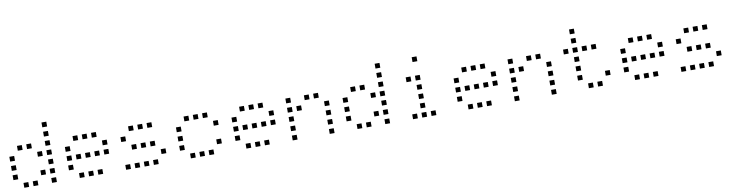

<svg xmlns="http://www.w3.org/2000/svg" viewBox="-21 -1371 7841 2043"><g transform="rotate(-10 3900.0 -350.0)"><path d="M425 -676Q424 -676 424 -676Q424 -676 424 -675V-625Q424 -624 424 -624Q424 -624 425 -624H475Q476 -624 476 -624Q476 -624 476 -625V-675Q476 -676 476 -676Q476 -676 475 -676ZM425 -576Q424 -576 424 -576Q424 -576 424 -575V-525Q424 -524 424 -524Q424 -524 425 -524H475Q476 -524 476 -524Q476 -524 476 -525V-575Q476 -576 476 -576Q476 -576 475 -576ZM125 -476Q124 -476 124 -476Q124 -476 124 -475V-425Q124 -424 124 -424Q124 -424 125 -424H175Q176 -424 176 -424Q176 -424 176 -425V-475Q176 -476 176 -476Q176 -476 175 -476ZM225 -476Q224 -476 224 -476Q224 -476 224 -475V-425Q224 -424 224 -424Q224 -424 225 -424H275Q276 -424 276 -424Q276 -424 276 -425V-475Q276 -476 276 -476Q276 -476 275 -476ZM425 -476Q424 -476 424 -476Q424 -476 424 -475V-425Q424 -424 424 -424Q424 -424 425 -424H475Q476 -424 476 -424Q476 -424 476 -425V-475Q476 -476 476 -476Q476 -476 475 -476ZM25 -376Q24 -376 24 -376Q24 -376 24 -375V-325Q24 -324 24 -324Q24 -324 25 -324H75Q76 -324 76 -324Q76 -324 76 -325V-375Q76 -376 76 -376Q76 -376 75 -376ZM325 -376Q324 -376 324 -376Q324 -376 324 -375V-325Q324 -324 324 -324Q324 -324 325 -324H375Q376 -324 376 -324Q376 -324 376 -325V-375Q376 -376 376 -376Q376 -376 375 -376ZM425 -376Q424 -376 424 -376Q424 -376 424 -375V-325Q424 -324 424 -324Q424 -324 425 -324H475Q476 -324 476 -324Q476 -324 476 -325V-375Q476 -376 476 -376Q476 -376 475 -376ZM25 -276Q24 -276 24 -276Q24 -276 24 -275V-225Q24 -224 24 -224Q24 -224 25 -224H75Q76 -224 76 -224Q76 -224 76 -225V-275Q76 -276 76 -276Q76 -276 75 -276ZM425 -276Q424 -276 424 -276Q424 -276 424 -275V-225Q424 -224 424 -224Q424 -224 425 -224H475Q476 -224 476 -224Q476 -224 476 -225V-275Q476 -276 476 -276Q476 -276 475 -276ZM25 -176Q24 -176 24 -176Q24 -176 24 -175V-125Q24 -124 24 -124Q24 -124 25 -124H75Q76 -124 76 -124Q76 -124 76 -125V-175Q76 -176 76 -176Q76 -176 75 -176ZM325 -176Q324 -176 324 -176Q324 -176 324 -175V-125Q324 -124 324 -124Q324 -124 325 -124H375Q376 -124 376 -124Q376 -124 376 -125V-175Q376 -176 376 -176Q376 -176 375 -176ZM425 -176Q424 -176 424 -176Q424 -176 424 -175V-125Q424 -124 424 -124Q424 -124 425 -124H475Q476 -124 476 -124Q476 -124 476 -125V-175Q476 -176 476 -176Q476 -176 475 -176ZM125 -76Q124 -76 124 -76Q124 -76 124 -75V-25Q124 -24 124 -24Q124 -24 125 -24H175Q176 -24 176 -24Q176 -24 176 -25V-75Q176 -76 176 -76Q176 -76 175 -76ZM225 -76Q224 -76 224 -76Q224 -76 224 -75V-25Q224 -24 224 -24Q224 -24 225 -24H275Q276 -24 276 -24Q276 -24 276 -25V-75Q276 -76 276 -76Q276 -76 275 -76ZM425 -76Q424 -76 424 -76Q424 -76 424 -75V-25Q424 -24 424 -24Q424 -24 425 -24H475Q476 -24 476 -24Q476 -24 476 -25V-75Q476 -76 476 -76Q476 -76 475 -76Z M725 -476Q724 -476 724 -476Q724 -476 724 -475V-425Q724 -424 724 -424Q724 -424 725 -424H775Q776 -424 776 -424Q776 -424 776 -425V-475Q776 -476 776 -476Q776 -476 775 -476ZM825 -476Q824 -476 824 -476Q824 -476 824 -475V-425Q824 -424 824 -424Q824 -424 825 -424H875Q876 -424 876 -424Q876 -424 876 -425V-475Q876 -476 876 -476Q876 -476 875 -476ZM925 -476Q924 -476 924 -476Q924 -476 924 -475V-425Q924 -424 924 -424Q924 -424 925 -424H975Q976 -424 976 -424Q976 -424 976 -425V-475Q976 -476 976 -476Q976 -476 975 -476ZM625 -376Q624 -376 624 -376Q624 -376 624 -375V-325Q624 -324 624 -324Q624 -324 625 -324H675Q676 -324 676 -324Q676 -324 676 -325V-375Q676 -376 676 -376Q676 -376 675 -376ZM1025 -376Q1024 -376 1024 -376Q1024 -376 1024 -375V-325Q1024 -324 1024 -324Q1024 -324 1025 -324H1075Q1076 -324 1076 -324Q1076 -324 1076 -325V-375Q1076 -376 1076 -376Q1076 -376 1075 -376ZM625 -276Q624 -276 624 -276Q624 -276 624 -275V-225Q624 -224 624 -224Q624 -224 625 -224H675Q676 -224 676 -224Q676 -224 676 -225V-275Q676 -276 676 -276Q676 -276 675 -276ZM725 -276Q724 -276 724 -276Q724 -276 724 -275V-225Q724 -224 724 -224Q724 -224 725 -224H775Q776 -224 776 -224Q776 -224 776 -225V-275Q776 -276 776 -276Q776 -276 775 -276ZM825 -276Q824 -276 824 -276Q824 -276 824 -275V-225Q824 -224 824 -224Q824 -224 825 -224H875Q876 -224 876 -224Q876 -224 876 -225V-275Q876 -276 876 -276Q876 -276 875 -276ZM925 -276Q924 -276 924 -276Q924 -276 924 -275V-225Q924 -224 924 -224Q924 -224 925 -224H975Q976 -224 976 -224Q976 -224 976 -225V-275Q976 -276 976 -276Q976 -276 975 -276ZM1025 -276Q1024 -276 1024 -276Q1024 -276 1024 -275V-225Q1024 -224 1024 -224Q1024 -224 1025 -224H1075Q1076 -224 1076 -224Q1076 -224 1076 -225V-275Q1076 -276 1076 -276Q1076 -276 1075 -276ZM625 -176Q624 -176 624 -176Q624 -176 624 -175V-125Q624 -124 624 -124Q624 -124 625 -124H675Q676 -124 676 -124Q676 -124 676 -125V-175Q676 -176 676 -176Q676 -176 675 -176ZM725 -76Q724 -76 724 -76Q724 -76 724 -75V-25Q724 -24 724 -24Q724 -24 725 -24H775Q776 -24 776 -24Q776 -24 776 -25V-75Q776 -76 776 -76Q776 -76 775 -76ZM825 -76Q824 -76 824 -76Q824 -76 824 -75V-25Q824 -24 824 -24Q824 -24 825 -24H875Q876 -24 876 -24Q876 -24 876 -25V-75Q876 -76 876 -76Q876 -76 875 -76ZM925 -76Q924 -76 924 -76Q924 -76 924 -75V-25Q924 -24 924 -24Q924 -24 925 -24H975Q976 -24 976 -24Q976 -24 976 -25V-75Q976 -76 976 -76Q976 -76 975 -76Z M1325 -476Q1324 -476 1324 -476Q1324 -476 1324 -475V-425Q1324 -424 1324 -424Q1324 -424 1325 -424H1375Q1376 -424 1376 -424Q1376 -424 1376 -425V-475Q1376 -476 1376 -476Q1376 -476 1375 -476ZM1425 -476Q1424 -476 1424 -476Q1424 -476 1424 -475V-425Q1424 -424 1424 -424Q1424 -424 1425 -424H1475Q1476 -424 1476 -424Q1476 -424 1476 -425V-475Q1476 -476 1476 -476Q1476 -476 1475 -476ZM1525 -476Q1524 -476 1524 -476Q1524 -476 1524 -475V-425Q1524 -424 1524 -424Q1524 -424 1525 -424H1575Q1576 -424 1576 -424Q1576 -424 1576 -425V-475Q1576 -476 1576 -476Q1576 -476 1575 -476ZM1225 -376Q1224 -376 1224 -376Q1224 -376 1224 -375V-325Q1224 -324 1224 -324Q1224 -324 1225 -324H1275Q1276 -324 1276 -324Q1276 -324 1276 -325V-375Q1276 -376 1276 -376Q1276 -376 1275 -376ZM1325 -276Q1324 -276 1324 -276Q1324 -276 1324 -275V-225Q1324 -224 1324 -224Q1324 -224 1325 -224H1375Q1376 -224 1376 -224Q1376 -224 1376 -225V-275Q1376 -276 1376 -276Q1376 -276 1375 -276ZM1425 -276Q1424 -276 1424 -276Q1424 -276 1424 -275V-225Q1424 -224 1424 -224Q1424 -224 1425 -224H1475Q1476 -224 1476 -224Q1476 -224 1476 -225V-275Q1476 -276 1476 -276Q1476 -276 1475 -276ZM1525 -276Q1524 -276 1524 -276Q1524 -276 1524 -275V-225Q1524 -224 1524 -224Q1524 -224 1525 -224H1575Q1576 -224 1576 -224Q1576 -224 1576 -225V-275Q1576 -276 1576 -276Q1576 -276 1575 -276ZM1625 -176Q1624 -176 1624 -176Q1624 -176 1624 -175V-125Q1624 -124 1624 -124Q1624 -124 1625 -124H1675Q1676 -124 1676 -124Q1676 -124 1676 -125V-175Q1676 -176 1676 -176Q1676 -176 1675 -176ZM1225 -76Q1224 -76 1224 -76Q1224 -76 1224 -75V-25Q1224 -24 1224 -24Q1224 -24 1225 -24H1275Q1276 -24 1276 -24Q1276 -24 1276 -25V-75Q1276 -76 1276 -76Q1276 -76 1275 -76ZM1325 -76Q1324 -76 1324 -76Q1324 -76 1324 -75V-25Q1324 -24 1324 -24Q1324 -24 1325 -24H1375Q1376 -24 1376 -24Q1376 -24 1376 -25V-75Q1376 -76 1376 -76Q1376 -76 1375 -76ZM1425 -76Q1424 -76 1424 -76Q1424 -76 1424 -75V-25Q1424 -24 1424 -24Q1424 -24 1425 -24H1475Q1476 -24 1476 -24Q1476 -24 1476 -25V-75Q1476 -76 1476 -76Q1476 -76 1475 -76ZM1525 -76Q1524 -76 1524 -76Q1524 -76 1524 -75V-25Q1524 -24 1524 -24Q1524 -24 1525 -24H1575Q1576 -24 1576 -24Q1576 -24 1576 -25V-75Q1576 -76 1576 -76Q1576 -76 1575 -76Z M1925 -476Q1924 -476 1924 -476Q1924 -476 1924 -475V-425Q1924 -424 1924 -424Q1924 -424 1925 -424H1975Q1976 -424 1976 -424Q1976 -424 1976 -425V-475Q1976 -476 1976 -476Q1976 -476 1975 -476ZM2025 -476Q2024 -476 2024 -476Q2024 -476 2024 -475V-425Q2024 -424 2024 -424Q2024 -424 2025 -424H2075Q2076 -424 2076 -424Q2076 -424 2076 -425V-475Q2076 -476 2076 -476Q2076 -476 2075 -476ZM2125 -476Q2124 -476 2124 -476Q2124 -476 2124 -475V-425Q2124 -424 2124 -424Q2124 -424 2125 -424H2175Q2176 -424 2176 -424Q2176 -424 2176 -425V-475Q2176 -476 2176 -476Q2176 -476 2175 -476ZM1825 -376Q1824 -376 1824 -376Q1824 -376 1824 -375V-325Q1824 -324 1824 -324Q1824 -324 1825 -324H1875Q1876 -324 1876 -324Q1876 -324 1876 -325V-375Q1876 -376 1876 -376Q1876 -376 1875 -376ZM2225 -376Q2224 -376 2224 -376Q2224 -376 2224 -375V-325Q2224 -324 2224 -324Q2224 -324 2225 -324H2275Q2276 -324 2276 -324Q2276 -324 2276 -325V-375Q2276 -376 2276 -376Q2276 -376 2275 -376ZM1825 -276Q1824 -276 1824 -276Q1824 -276 1824 -275V-225Q1824 -224 1824 -224Q1824 -224 1825 -224H1875Q1876 -224 1876 -224Q1876 -224 1876 -225V-275Q1876 -276 1876 -276Q1876 -276 1875 -276ZM1825 -176Q1824 -176 1824 -176Q1824 -176 1824 -175V-125Q1824 -124 1824 -124Q1824 -124 1825 -124H1875Q1876 -124 1876 -124Q1876 -124 1876 -125V-175Q1876 -176 1876 -176Q1876 -176 1875 -176ZM2225 -176Q2224 -176 2224 -176Q2224 -176 2224 -175V-125Q2224 -124 2224 -124Q2224 -124 2225 -124H2275Q2276 -124 2276 -124Q2276 -124 2276 -125V-175Q2276 -176 2276 -176Q2276 -176 2275 -176ZM1925 -76Q1924 -76 1924 -76Q1924 -76 1924 -75V-25Q1924 -24 1924 -24Q1924 -24 1925 -24H1975Q1976 -24 1976 -24Q1976 -24 1976 -25V-75Q1976 -76 1976 -76Q1976 -76 1975 -76ZM2025 -76Q2024 -76 2024 -76Q2024 -76 2024 -75V-25Q2024 -24 2024 -24Q2024 -24 2025 -24H2075Q2076 -24 2076 -24Q2076 -24 2076 -25V-75Q2076 -76 2076 -76Q2076 -76 2075 -76ZM2125 -76Q2124 -76 2124 -76Q2124 -76 2124 -75V-25Q2124 -24 2124 -24Q2124 -24 2125 -24H2175Q2176 -24 2176 -24Q2176 -24 2176 -25V-75Q2176 -76 2176 -76Q2176 -76 2175 -76Z M2525 -476Q2524 -476 2524 -476Q2524 -476 2524 -475V-425Q2524 -424 2524 -424Q2524 -424 2525 -424H2575Q2576 -424 2576 -424Q2576 -424 2576 -425V-475Q2576 -476 2576 -476Q2576 -476 2575 -476ZM2625 -476Q2624 -476 2624 -476Q2624 -476 2624 -475V-425Q2624 -424 2624 -424Q2624 -424 2625 -424H2675Q2676 -424 2676 -424Q2676 -424 2676 -425V-475Q2676 -476 2676 -476Q2676 -476 2675 -476ZM2725 -476Q2724 -476 2724 -476Q2724 -476 2724 -475V-425Q2724 -424 2724 -424Q2724 -424 2725 -424H2775Q2776 -424 2776 -424Q2776 -424 2776 -425V-475Q2776 -476 2776 -476Q2776 -476 2775 -476ZM2425 -376Q2424 -376 2424 -376Q2424 -376 2424 -375V-325Q2424 -324 2424 -324Q2424 -324 2425 -324H2475Q2476 -324 2476 -324Q2476 -324 2476 -325V-375Q2476 -376 2476 -376Q2476 -376 2475 -376ZM2825 -376Q2824 -376 2824 -376Q2824 -376 2824 -375V-325Q2824 -324 2824 -324Q2824 -324 2825 -324H2875Q2876 -324 2876 -324Q2876 -324 2876 -325V-375Q2876 -376 2876 -376Q2876 -376 2875 -376ZM2425 -276Q2424 -276 2424 -276Q2424 -276 2424 -275V-225Q2424 -224 2424 -224Q2424 -224 2425 -224H2475Q2476 -224 2476 -224Q2476 -224 2476 -225V-275Q2476 -276 2476 -276Q2476 -276 2475 -276ZM2525 -276Q2524 -276 2524 -276Q2524 -276 2524 -275V-225Q2524 -224 2524 -224Q2524 -224 2525 -224H2575Q2576 -224 2576 -224Q2576 -224 2576 -225V-275Q2576 -276 2576 -276Q2576 -276 2575 -276ZM2625 -276Q2624 -276 2624 -276Q2624 -276 2624 -275V-225Q2624 -224 2624 -224Q2624 -224 2625 -224H2675Q2676 -224 2676 -224Q2676 -224 2676 -225V-275Q2676 -276 2676 -276Q2676 -276 2675 -276ZM2725 -276Q2724 -276 2724 -276Q2724 -276 2724 -275V-225Q2724 -224 2724 -224Q2724 -224 2725 -224H2775Q2776 -224 2776 -224Q2776 -224 2776 -225V-275Q2776 -276 2776 -276Q2776 -276 2775 -276ZM2825 -276Q2824 -276 2824 -276Q2824 -276 2824 -275V-225Q2824 -224 2824 -224Q2824 -224 2825 -224H2875Q2876 -224 2876 -224Q2876 -224 2876 -225V-275Q2876 -276 2876 -276Q2876 -276 2875 -276ZM2425 -176Q2424 -176 2424 -176Q2424 -176 2424 -175V-125Q2424 -124 2424 -124Q2424 -124 2425 -124H2475Q2476 -124 2476 -124Q2476 -124 2476 -125V-175Q2476 -176 2476 -176Q2476 -176 2475 -176ZM2525 -76Q2524 -76 2524 -76Q2524 -76 2524 -75V-25Q2524 -24 2524 -24Q2524 -24 2525 -24H2575Q2576 -24 2576 -24Q2576 -24 2576 -25V-75Q2576 -76 2576 -76Q2576 -76 2575 -76ZM2625 -76Q2624 -76 2624 -76Q2624 -76 2624 -75V-25Q2624 -24 2624 -24Q2624 -24 2625 -24H2675Q2676 -24 2676 -24Q2676 -24 2676 -25V-75Q2676 -76 2676 -76Q2676 -76 2675 -76ZM2725 -76Q2724 -76 2724 -76Q2724 -76 2724 -75V-25Q2724 -24 2724 -24Q2724 -24 2725 -24H2775Q2776 -24 2776 -24Q2776 -24 2776 -25V-75Q2776 -76 2776 -76Q2776 -76 2775 -76Z M3025 -476Q3024 -476 3024 -476Q3024 -476 3024 -475V-425Q3024 -424 3024 -424Q3024 -424 3025 -424H3075Q3076 -424 3076 -424Q3076 -424 3076 -425V-475Q3076 -476 3076 -476Q3076 -476 3075 -476ZM3225 -476Q3224 -476 3224 -476Q3224 -476 3224 -475V-425Q3224 -424 3224 -424Q3224 -424 3225 -424H3275Q3276 -424 3276 -424Q3276 -424 3276 -425V-475Q3276 -476 3276 -476Q3276 -476 3275 -476ZM3325 -476Q3324 -476 3324 -476Q3324 -476 3324 -475V-425Q3324 -424 3324 -424Q3324 -424 3325 -424H3375Q3376 -424 3376 -424Q3376 -424 3376 -425V-475Q3376 -476 3376 -476Q3376 -476 3375 -476ZM3025 -376Q3024 -376 3024 -376Q3024 -376 3024 -375V-325Q3024 -324 3024 -324Q3024 -324 3025 -324H3075Q3076 -324 3076 -324Q3076 -324 3076 -325V-375Q3076 -376 3076 -376Q3076 -376 3075 -376ZM3125 -376Q3124 -376 3124 -376Q3124 -376 3124 -375V-325Q3124 -324 3124 -324Q3124 -324 3125 -324H3175Q3176 -324 3176 -324Q3176 -324 3176 -325V-375Q3176 -376 3176 -376Q3176 -376 3175 -376ZM3425 -376Q3424 -376 3424 -376Q3424 -376 3424 -375V-325Q3424 -324 3424 -324Q3424 -324 3425 -324H3475Q3476 -324 3476 -324Q3476 -324 3476 -325V-375Q3476 -376 3476 -376Q3476 -376 3475 -376ZM3025 -276Q3024 -276 3024 -276Q3024 -276 3024 -275V-225Q3024 -224 3024 -224Q3024 -224 3025 -224H3075Q3076 -224 3076 -224Q3076 -224 3076 -225V-275Q3076 -276 3076 -276Q3076 -276 3075 -276ZM3425 -276Q3424 -276 3424 -276Q3424 -276 3424 -275V-225Q3424 -224 3424 -224Q3424 -224 3425 -224H3475Q3476 -224 3476 -224Q3476 -224 3476 -225V-275Q3476 -276 3476 -276Q3476 -276 3475 -276ZM3025 -176Q3024 -176 3024 -176Q3024 -176 3024 -175V-125Q3024 -124 3024 -124Q3024 -124 3025 -124H3075Q3076 -124 3076 -124Q3076 -124 3076 -125V-175Q3076 -176 3076 -176Q3076 -176 3075 -176ZM3425 -176Q3424 -176 3424 -176Q3424 -176 3424 -175V-125Q3424 -124 3424 -124Q3424 -124 3425 -124H3475Q3476 -124 3476 -124Q3476 -124 3476 -125V-175Q3476 -176 3476 -176Q3476 -176 3475 -176ZM3025 -76Q3024 -76 3024 -76Q3024 -76 3024 -75V-25Q3024 -24 3024 -24Q3024 -24 3025 -24H3075Q3076 -24 3076 -24Q3076 -24 3076 -25V-75Q3076 -76 3076 -76Q3076 -76 3075 -76ZM3425 -76Q3424 -76 3424 -76Q3424 -76 3424 -75V-25Q3424 -24 3424 -24Q3424 -24 3425 -24H3475Q3476 -24 3476 -24Q3476 -24 3476 -25V-75Q3476 -76 3476 -76Q3476 -76 3475 -76Z M4025 -676Q4024 -676 4024 -676Q4024 -676 4024 -675V-625Q4024 -624 4024 -624Q4024 -624 4025 -624H4075Q4076 -624 4076 -624Q4076 -624 4076 -625V-675Q4076 -676 4076 -676Q4076 -676 4075 -676ZM4025 -576Q4024 -576 4024 -576Q4024 -576 4024 -575V-525Q4024 -524 4024 -524Q4024 -524 4025 -524H4075Q4076 -524 4076 -524Q4076 -524 4076 -525V-575Q4076 -576 4076 -576Q4076 -576 4075 -576ZM3725 -476Q3724 -476 3724 -476Q3724 -476 3724 -475V-425Q3724 -424 3724 -424Q3724 -424 3725 -424H3775Q3776 -424 3776 -424Q3776 -424 3776 -425V-475Q3776 -476 3776 -476Q3776 -476 3775 -476ZM3825 -476Q3824 -476 3824 -476Q3824 -476 3824 -475V-425Q3824 -424 3824 -424Q3824 -424 3825 -424H3875Q3876 -424 3876 -424Q3876 -424 3876 -425V-475Q3876 -476 3876 -476Q3876 -476 3875 -476ZM4025 -476Q4024 -476 4024 -476Q4024 -476 4024 -475V-425Q4024 -424 4024 -424Q4024 -424 4025 -424H4075Q4076 -424 4076 -424Q4076 -424 4076 -425V-475Q4076 -476 4076 -476Q4076 -476 4075 -476ZM3625 -376Q3624 -376 3624 -376Q3624 -376 3624 -375V-325Q3624 -324 3624 -324Q3624 -324 3625 -324H3675Q3676 -324 3676 -324Q3676 -324 3676 -325V-375Q3676 -376 3676 -376Q3676 -376 3675 -376ZM3925 -376Q3924 -376 3924 -376Q3924 -376 3924 -375V-325Q3924 -324 3924 -324Q3924 -324 3925 -324H3975Q3976 -324 3976 -324Q3976 -324 3976 -325V-375Q3976 -376 3976 -376Q3976 -376 3975 -376ZM4025 -376Q4024 -376 4024 -376Q4024 -376 4024 -375V-325Q4024 -324 4024 -324Q4024 -324 4025 -324H4075Q4076 -324 4076 -324Q4076 -324 4076 -325V-375Q4076 -376 4076 -376Q4076 -376 4075 -376ZM3625 -276Q3624 -276 3624 -276Q3624 -276 3624 -275V-225Q3624 -224 3624 -224Q3624 -224 3625 -224H3675Q3676 -224 3676 -224Q3676 -224 3676 -225V-275Q3676 -276 3676 -276Q3676 -276 3675 -276ZM4025 -276Q4024 -276 4024 -276Q4024 -276 4024 -275V-225Q4024 -224 4024 -224Q4024 -224 4025 -224H4075Q4076 -224 4076 -224Q4076 -224 4076 -225V-275Q4076 -276 4076 -276Q4076 -276 4075 -276ZM3625 -176Q3624 -176 3624 -176Q3624 -176 3624 -175V-125Q3624 -124 3624 -124Q3624 -124 3625 -124H3675Q3676 -124 3676 -124Q3676 -124 3676 -125V-175Q3676 -176 3676 -176Q3676 -176 3675 -176ZM3925 -176Q3924 -176 3924 -176Q3924 -176 3924 -175V-125Q3924 -124 3924 -124Q3924 -124 3925 -124H3975Q3976 -124 3976 -124Q3976 -124 3976 -125V-175Q3976 -176 3976 -176Q3976 -176 3975 -176ZM4025 -176Q4024 -176 4024 -176Q4024 -176 4024 -175V-125Q4024 -124 4024 -124Q4024 -124 4025 -124H4075Q4076 -124 4076 -124Q4076 -124 4076 -125V-175Q4076 -176 4076 -176Q4076 -176 4075 -176ZM3725 -76Q3724 -76 3724 -76Q3724 -76 3724 -75V-25Q3724 -24 3724 -24Q3724 -24 3725 -24H3775Q3776 -24 3776 -24Q3776 -24 3776 -25V-75Q3776 -76 3776 -76Q3776 -76 3775 -76ZM3825 -76Q3824 -76 3824 -76Q3824 -76 3824 -75V-25Q3824 -24 3824 -24Q3824 -24 3825 -24H3875Q3876 -24 3876 -24Q3876 -24 3876 -25V-75Q3876 -76 3876 -76Q3876 -76 3875 -76ZM4025 -76Q4024 -76 4024 -76Q4024 -76 4024 -75V-25Q4024 -24 4024 -24Q4024 -24 4025 -24H4075Q4076 -24 4076 -24Q4076 -24 4076 -25V-75Q4076 -76 4076 -76Q4076 -76 4075 -76Z M4425 -676Q4424 -676 4424 -676Q4424 -676 4424 -675V-625Q4424 -624 4424 -624Q4424 -624 4425 -624H4475Q4476 -624 4476 -624Q4476 -624 4476 -625V-675Q4476 -676 4476 -676Q4476 -676 4475 -676ZM4325 -476Q4324 -476 4324 -476Q4324 -476 4324 -475V-425Q4324 -424 4324 -424Q4324 -424 4325 -424H4375Q4376 -424 4376 -424Q4376 -424 4376 -425V-475Q4376 -476 4376 -476Q4376 -476 4375 -476ZM4425 -476Q4424 -476 4424 -476Q4424 -476 4424 -475V-425Q4424 -424 4424 -424Q4424 -424 4425 -424H4475Q4476 -424 4476 -424Q4476 -424 4476 -425V-475Q4476 -476 4476 -476Q4476 -476 4475 -476ZM4425 -376Q4424 -376 4424 -376Q4424 -376 4424 -375V-325Q4424 -324 4424 -324Q4424 -324 4425 -324H4475Q4476 -324 4476 -324Q4476 -324 4476 -325V-375Q4476 -376 4476 -376Q4476 -376 4475 -376ZM4425 -276Q4424 -276 4424 -276Q4424 -276 4424 -275V-225Q4424 -224 4424 -224Q4424 -224 4425 -224H4475Q4476 -224 4476 -224Q4476 -224 4476 -225V-275Q4476 -276 4476 -276Q4476 -276 4475 -276ZM4425 -176Q4424 -176 4424 -176Q4424 -176 4424 -175V-125Q4424 -124 4424 -124Q4424 -124 4425 -124H4475Q4476 -124 4476 -124Q4476 -124 4476 -125V-175Q4476 -176 4476 -176Q4476 -176 4475 -176ZM4325 -76Q4324 -76 4324 -76Q4324 -76 4324 -75V-25Q4324 -24 4324 -24Q4324 -24 4325 -24H4375Q4376 -24 4376 -24Q4376 -24 4376 -25V-75Q4376 -76 4376 -76Q4376 -76 4375 -76ZM4425 -76Q4424 -76 4424 -76Q4424 -76 4424 -75V-25Q4424 -24 4424 -24Q4424 -24 4425 -24H4475Q4476 -24 4476 -24Q4476 -24 4476 -25V-75Q4476 -76 4476 -76Q4476 -76 4475 -76ZM4525 -76Q4524 -76 4524 -76Q4524 -76 4524 -75V-25Q4524 -24 4524 -24Q4524 -24 4525 -24H4575Q4576 -24 4576 -24Q4576 -24 4576 -25V-75Q4576 -76 4576 -76Q4576 -76 4575 -76Z M4925 -476Q4924 -476 4924 -476Q4924 -476 4924 -475V-425Q4924 -424 4924 -424Q4924 -424 4925 -424H4975Q4976 -424 4976 -424Q4976 -424 4976 -425V-475Q4976 -476 4976 -476Q4976 -476 4975 -476ZM5025 -476Q5024 -476 5024 -476Q5024 -476 5024 -475V-425Q5024 -424 5024 -424Q5024 -424 5025 -424H5075Q5076 -424 5076 -424Q5076 -424 5076 -425V-475Q5076 -476 5076 -476Q5076 -476 5075 -476ZM5125 -476Q5124 -476 5124 -476Q5124 -476 5124 -475V-425Q5124 -424 5124 -424Q5124 -424 5125 -424H5175Q5176 -424 5176 -424Q5176 -424 5176 -425V-475Q5176 -476 5176 -476Q5176 -476 5175 -476ZM4825 -376Q4824 -376 4824 -376Q4824 -376 4824 -375V-325Q4824 -324 4824 -324Q4824 -324 4825 -324H4875Q4876 -324 4876 -324Q4876 -324 4876 -325V-375Q4876 -376 4876 -376Q4876 -376 4875 -376ZM5225 -376Q5224 -376 5224 -376Q5224 -376 5224 -375V-325Q5224 -324 5224 -324Q5224 -324 5225 -324H5275Q5276 -324 5276 -324Q5276 -324 5276 -325V-375Q5276 -376 5276 -376Q5276 -376 5275 -376ZM4825 -276Q4824 -276 4824 -276Q4824 -276 4824 -275V-225Q4824 -224 4824 -224Q4824 -224 4825 -224H4875Q4876 -224 4876 -224Q4876 -224 4876 -225V-275Q4876 -276 4876 -276Q4876 -276 4875 -276ZM4925 -276Q4924 -276 4924 -276Q4924 -276 4924 -275V-225Q4924 -224 4924 -224Q4924 -224 4925 -224H4975Q4976 -224 4976 -224Q4976 -224 4976 -225V-275Q4976 -276 4976 -276Q4976 -276 4975 -276ZM5025 -276Q5024 -276 5024 -276Q5024 -276 5024 -275V-225Q5024 -224 5024 -224Q5024 -224 5025 -224H5075Q5076 -224 5076 -224Q5076 -224 5076 -225V-275Q5076 -276 5076 -276Q5076 -276 5075 -276ZM5125 -276Q5124 -276 5124 -276Q5124 -276 5124 -275V-225Q5124 -224 5124 -224Q5124 -224 5125 -224H5175Q5176 -224 5176 -224Q5176 -224 5176 -225V-275Q5176 -276 5176 -276Q5176 -276 5175 -276ZM5225 -276Q5224 -276 5224 -276Q5224 -276 5224 -275V-225Q5224 -224 5224 -224Q5224 -224 5225 -224H5275Q5276 -224 5276 -224Q5276 -224 5276 -225V-275Q5276 -276 5276 -276Q5276 -276 5275 -276ZM4825 -176Q4824 -176 4824 -176Q4824 -176 4824 -175V-125Q4824 -124 4824 -124Q4824 -124 4825 -124H4875Q4876 -124 4876 -124Q4876 -124 4876 -125V-175Q4876 -176 4876 -176Q4876 -176 4875 -176ZM4925 -76Q4924 -76 4924 -76Q4924 -76 4924 -75V-25Q4924 -24 4924 -24Q4924 -24 4925 -24H4975Q4976 -24 4976 -24Q4976 -24 4976 -25V-75Q4976 -76 4976 -76Q4976 -76 4975 -76ZM5025 -76Q5024 -76 5024 -76Q5024 -76 5024 -75V-25Q5024 -24 5024 -24Q5024 -24 5025 -24H5075Q5076 -24 5076 -24Q5076 -24 5076 -25V-75Q5076 -76 5076 -76Q5076 -76 5075 -76ZM5125 -76Q5124 -76 5124 -76Q5124 -76 5124 -75V-25Q5124 -24 5124 -24Q5124 -24 5125 -24H5175Q5176 -24 5176 -24Q5176 -24 5176 -25V-75Q5176 -76 5176 -76Q5176 -76 5175 -76Z M5425 -476Q5424 -476 5424 -476Q5424 -476 5424 -475V-425Q5424 -424 5424 -424Q5424 -424 5425 -424H5475Q5476 -424 5476 -424Q5476 -424 5476 -425V-475Q5476 -476 5476 -476Q5476 -476 5475 -476ZM5625 -476Q5624 -476 5624 -476Q5624 -476 5624 -475V-425Q5624 -424 5624 -424Q5624 -424 5625 -424H5675Q5676 -424 5676 -424Q5676 -424 5676 -425V-475Q5676 -476 5676 -476Q5676 -476 5675 -476ZM5725 -476Q5724 -476 5724 -476Q5724 -476 5724 -475V-425Q5724 -424 5724 -424Q5724 -424 5725 -424H5775Q5776 -424 5776 -424Q5776 -424 5776 -425V-475Q5776 -476 5776 -476Q5776 -476 5775 -476ZM5425 -376Q5424 -376 5424 -376Q5424 -376 5424 -375V-325Q5424 -324 5424 -324Q5424 -324 5425 -324H5475Q5476 -324 5476 -324Q5476 -324 5476 -325V-375Q5476 -376 5476 -376Q5476 -376 5475 -376ZM5525 -376Q5524 -376 5524 -376Q5524 -376 5524 -375V-325Q5524 -324 5524 -324Q5524 -324 5525 -324H5575Q5576 -324 5576 -324Q5576 -324 5576 -325V-375Q5576 -376 5576 -376Q5576 -376 5575 -376ZM5825 -376Q5824 -376 5824 -376Q5824 -376 5824 -375V-325Q5824 -324 5824 -324Q5824 -324 5825 -324H5875Q5876 -324 5876 -324Q5876 -324 5876 -325V-375Q5876 -376 5876 -376Q5876 -376 5875 -376ZM5425 -276Q5424 -276 5424 -276Q5424 -276 5424 -275V-225Q5424 -224 5424 -224Q5424 -224 5425 -224H5475Q5476 -224 5476 -224Q5476 -224 5476 -225V-275Q5476 -276 5476 -276Q5476 -276 5475 -276ZM5825 -276Q5824 -276 5824 -276Q5824 -276 5824 -275V-225Q5824 -224 5824 -224Q5824 -224 5825 -224H5875Q5876 -224 5876 -224Q5876 -224 5876 -225V-275Q5876 -276 5876 -276Q5876 -276 5875 -276ZM5425 -176Q5424 -176 5424 -176Q5424 -176 5424 -175V-125Q5424 -124 5424 -124Q5424 -124 5425 -124H5475Q5476 -124 5476 -124Q5476 -124 5476 -125V-175Q5476 -176 5476 -176Q5476 -176 5475 -176ZM5825 -176Q5824 -176 5824 -176Q5824 -176 5824 -175V-125Q5824 -124 5824 -124Q5824 -124 5825 -124H5875Q5876 -124 5876 -124Q5876 -124 5876 -125V-175Q5876 -176 5876 -176Q5876 -176 5875 -176ZM5425 -76Q5424 -76 5424 -76Q5424 -76 5424 -75V-25Q5424 -24 5424 -24Q5424 -24 5425 -24H5475Q5476 -24 5476 -24Q5476 -24 5476 -25V-75Q5476 -76 5476 -76Q5476 -76 5475 -76ZM5825 -76Q5824 -76 5824 -76Q5824 -76 5824 -75V-25Q5824 -24 5824 -24Q5824 -24 5825 -24H5875Q5876 -24 5876 -24Q5876 -24 5876 -25V-75Q5876 -76 5876 -76Q5876 -76 5875 -76Z M6125 -676Q6124 -676 6124 -676Q6124 -676 6124 -675V-625Q6124 -624 6124 -624Q6124 -624 6125 -624H6175Q6176 -624 6176 -624Q6176 -624 6176 -625V-675Q6176 -676 6176 -676Q6176 -676 6175 -676ZM6125 -576Q6124 -576 6124 -576Q6124 -576 6124 -575V-525Q6124 -524 6124 -524Q6124 -524 6125 -524H6175Q6176 -524 6176 -524Q6176 -524 6176 -525V-575Q6176 -576 6176 -576Q6176 -576 6175 -576ZM6025 -476Q6024 -476 6024 -476Q6024 -476 6024 -475V-425Q6024 -424 6024 -424Q6024 -424 6025 -424H6075Q6076 -424 6076 -424Q6076 -424 6076 -425V-475Q6076 -476 6076 -476Q6076 -476 6075 -476ZM6125 -476Q6124 -476 6124 -476Q6124 -476 6124 -475V-425Q6124 -424 6124 -424Q6124 -424 6125 -424H6175Q6176 -424 6176 -424Q6176 -424 6176 -425V-475Q6176 -476 6176 -476Q6176 -476 6175 -476ZM6225 -476Q6224 -476 6224 -476Q6224 -476 6224 -475V-425Q6224 -424 6224 -424Q6224 -424 6225 -424H6275Q6276 -424 6276 -424Q6276 -424 6276 -425V-475Q6276 -476 6276 -476Q6276 -476 6275 -476ZM6325 -476Q6324 -476 6324 -476Q6324 -476 6324 -475V-425Q6324 -424 6324 -424Q6324 -424 6325 -424H6375Q6376 -424 6376 -424Q6376 -424 6376 -425V-475Q6376 -476 6376 -476Q6376 -476 6375 -476ZM6125 -376Q6124 -376 6124 -376Q6124 -376 6124 -375V-325Q6124 -324 6124 -324Q6124 -324 6125 -324H6175Q6176 -324 6176 -324Q6176 -324 6176 -325V-375Q6176 -376 6176 -376Q6176 -376 6175 -376ZM6125 -276Q6124 -276 6124 -276Q6124 -276 6124 -275V-225Q6124 -224 6124 -224Q6124 -224 6125 -224H6175Q6176 -224 6176 -224Q6176 -224 6176 -225V-275Q6176 -276 6176 -276Q6176 -276 6175 -276ZM6125 -176Q6124 -176 6124 -176Q6124 -176 6124 -175V-125Q6124 -124 6124 -124Q6124 -124 6125 -124H6175Q6176 -124 6176 -124Q6176 -124 6176 -125V-175Q6176 -176 6176 -176Q6176 -176 6175 -176ZM6425 -176Q6424 -176 6424 -176Q6424 -176 6424 -175V-125Q6424 -124 6424 -124Q6424 -124 6425 -124H6475Q6476 -124 6476 -124Q6476 -124 6476 -125V-175Q6476 -176 6476 -176Q6476 -176 6475 -176ZM6225 -76Q6224 -76 6224 -76Q6224 -76 6224 -75V-25Q6224 -24 6224 -24Q6224 -24 6225 -24H6275Q6276 -24 6276 -24Q6276 -24 6276 -25V-75Q6276 -76 6276 -76Q6276 -76 6275 -76ZM6325 -76Q6324 -76 6324 -76Q6324 -76 6324 -75V-25Q6324 -24 6324 -24Q6324 -24 6325 -24H6375Q6376 -24 6376 -24Q6376 -24 6376 -25V-75Q6376 -76 6376 -76Q6376 -76 6375 -76Z M6725 -476Q6724 -476 6724 -476Q6724 -476 6724 -475V-425Q6724 -424 6724 -424Q6724 -424 6725 -424H6775Q6776 -424 6776 -424Q6776 -424 6776 -425V-475Q6776 -476 6776 -476Q6776 -476 6775 -476ZM6825 -476Q6824 -476 6824 -476Q6824 -476 6824 -475V-425Q6824 -424 6824 -424Q6824 -424 6825 -424H6875Q6876 -424 6876 -424Q6876 -424 6876 -425V-475Q6876 -476 6876 -476Q6876 -476 6875 -476ZM6925 -476Q6924 -476 6924 -476Q6924 -476 6924 -475V-425Q6924 -424 6924 -424Q6924 -424 6925 -424H6975Q6976 -424 6976 -424Q6976 -424 6976 -425V-475Q6976 -476 6976 -476Q6976 -476 6975 -476ZM6625 -376Q6624 -376 6624 -376Q6624 -376 6624 -375V-325Q6624 -324 6624 -324Q6624 -324 6625 -324H6675Q6676 -324 6676 -324Q6676 -324 6676 -325V-375Q6676 -376 6676 -376Q6676 -376 6675 -376ZM7025 -376Q7024 -376 7024 -376Q7024 -376 7024 -375V-325Q7024 -324 7024 -324Q7024 -324 7025 -324H7075Q7076 -324 7076 -324Q7076 -324 7076 -325V-375Q7076 -376 7076 -376Q7076 -376 7075 -376ZM6625 -276Q6624 -276 6624 -276Q6624 -276 6624 -275V-225Q6624 -224 6624 -224Q6624 -224 6625 -224H6675Q6676 -224 6676 -224Q6676 -224 6676 -225V-275Q6676 -276 6676 -276Q6676 -276 6675 -276ZM6725 -276Q6724 -276 6724 -276Q6724 -276 6724 -275V-225Q6724 -224 6724 -224Q6724 -224 6725 -224H6775Q6776 -224 6776 -224Q6776 -224 6776 -225V-275Q6776 -276 6776 -276Q6776 -276 6775 -276ZM6825 -276Q6824 -276 6824 -276Q6824 -276 6824 -275V-225Q6824 -224 6824 -224Q6824 -224 6825 -224H6875Q6876 -224 6876 -224Q6876 -224 6876 -225V-275Q6876 -276 6876 -276Q6876 -276 6875 -276ZM6925 -276Q6924 -276 6924 -276Q6924 -276 6924 -275V-225Q6924 -224 6924 -224Q6924 -224 6925 -224H6975Q6976 -224 6976 -224Q6976 -224 6976 -225V-275Q6976 -276 6976 -276Q6976 -276 6975 -276ZM7025 -276Q7024 -276 7024 -276Q7024 -276 7024 -275V-225Q7024 -224 7024 -224Q7024 -224 7025 -224H7075Q7076 -224 7076 -224Q7076 -224 7076 -225V-275Q7076 -276 7076 -276Q7076 -276 7075 -276ZM6625 -176Q6624 -176 6624 -176Q6624 -176 6624 -175V-125Q6624 -124 6624 -124Q6624 -124 6625 -124H6675Q6676 -124 6676 -124Q6676 -124 6676 -125V-175Q6676 -176 6676 -176Q6676 -176 6675 -176ZM6725 -76Q6724 -76 6724 -76Q6724 -76 6724 -75V-25Q6724 -24 6724 -24Q6724 -24 6725 -24H6775Q6776 -24 6776 -24Q6776 -24 6776 -25V-75Q6776 -76 6776 -76Q6776 -76 6775 -76ZM6825 -76Q6824 -76 6824 -76Q6824 -76 6824 -75V-25Q6824 -24 6824 -24Q6824 -24 6825 -24H6875Q6876 -24 6876 -24Q6876 -24 6876 -25V-75Q6876 -76 6876 -76Q6876 -76 6875 -76ZM6925 -76Q6924 -76 6924 -76Q6924 -76 6924 -75V-25Q6924 -24 6924 -24Q6924 -24 6925 -24H6975Q6976 -24 6976 -24Q6976 -24 6976 -25V-75Q6976 -76 6976 -76Q6976 -76 6975 -76Z M7325 -476Q7324 -476 7324 -476Q7324 -476 7324 -475V-425Q7324 -424 7324 -424Q7324 -424 7325 -424H7375Q7376 -424 7376 -424Q7376 -424 7376 -425V-475Q7376 -476 7376 -476Q7376 -476 7375 -476ZM7425 -476Q7424 -476 7424 -476Q7424 -476 7424 -475V-425Q7424 -424 7424 -424Q7424 -424 7425 -424H7475Q7476 -424 7476 -424Q7476 -424 7476 -425V-475Q7476 -476 7476 -476Q7476 -476 7475 -476ZM7525 -476Q7524 -476 7524 -476Q7524 -476 7524 -475V-425Q7524 -424 7524 -424Q7524 -424 7525 -424H7575Q7576 -424 7576 -424Q7576 -424 7576 -425V-475Q7576 -476 7576 -476Q7576 -476 7575 -476ZM7225 -376Q7224 -376 7224 -376Q7224 -376 7224 -375V-325Q7224 -324 7224 -324Q7224 -324 7225 -324H7275Q7276 -324 7276 -324Q7276 -324 7276 -325V-375Q7276 -376 7276 -376Q7276 -376 7275 -376ZM7325 -276Q7324 -276 7324 -276Q7324 -276 7324 -275V-225Q7324 -224 7324 -224Q7324 -224 7325 -224H7375Q7376 -224 7376 -224Q7376 -224 7376 -225V-275Q7376 -276 7376 -276Q7376 -276 7375 -276ZM7425 -276Q7424 -276 7424 -276Q7424 -276 7424 -275V-225Q7424 -224 7424 -224Q7424 -224 7425 -224H7475Q7476 -224 7476 -224Q7476 -224 7476 -225V-275Q7476 -276 7476 -276Q7476 -276 7475 -276ZM7525 -276Q7524 -276 7524 -276Q7524 -276 7524 -275V-225Q7524 -224 7524 -224Q7524 -224 7525 -224H7575Q7576 -224 7576 -224Q7576 -224 7576 -225V-275Q7576 -276 7576 -276Q7576 -276 7575 -276ZM7625 -176Q7624 -176 7624 -176Q7624 -176 7624 -175V-125Q7624 -124 7624 -124Q7624 -124 7625 -124H7675Q7676 -124 7676 -124Q7676 -124 7676 -125V-175Q7676 -176 7676 -176Q7676 -176 7675 -176ZM7225 -76Q7224 -76 7224 -76Q7224 -76 7224 -75V-25Q7224 -24 7224 -24Q7224 -24 7225 -24H7275Q7276 -24 7276 -24Q7276 -24 7276 -25V-75Q7276 -76 7276 -76Q7276 -76 7275 -76ZM7325 -76Q7324 -76 7324 -76Q7324 -76 7324 -75V-25Q7324 -24 7324 -24Q7324 -24 7325 -24H7375Q7376 -24 7376 -24Q7376 -24 7376 -25V-75Q7376 -76 7376 -76Q7376 -76 7375 -76ZM7425 -76Q7424 -76 7424 -76Q7424 -76 7424 -75V-25Q7424 -24 7424 -24Q7424 -24 7425 -24H7475Q7476 -24 7476 -24Q7476 -24 7476 -25V-75Q7476 -76 7476 -76Q7476 -76 7475 -76ZM7525 -76Q7524 -76 7524 -76Q7524 -76 7524 -75V-25Q7524 -24 7524 -24Q7524 -24 7525 -24H7575Q7576 -24 7576 -24Q7576 -24 7576 -25V-75Q7576 -76 7576 -76Q7576 -76 7575 -76Z"/></g></svg>

Font: Doto
Style: Regular
Weight: 400
Monospace: yes
Version: Version 1.000